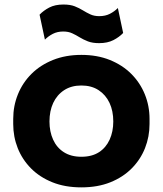

<svg xmlns="http://www.w3.org/2000/svg" viewBox="-20 -810 720 850"><path d="M340.2 19.5Q268 19.5 212 -3Q156 -25.5 117.2 -64.6Q78.5 -103.8 58.5 -154.2Q38.5 -204.8 38.5 -261V-283.5Q38.5 -341.2 59.4 -392.6Q80.2 -444 119.5 -483.1Q158.8 -522.2 214.8 -544.6Q270.8 -567 340.2 -567Q410.5 -567 466.1 -544.6Q521.8 -522.2 561 -483.1Q600.2 -444 621.1 -392.6Q642 -341.2 642 -283.5V-261Q642 -204.8 622 -154.2Q602 -103.8 563.2 -64.6Q524.5 -25.5 468.5 -3Q412.5 19.5 340.2 19.5ZM340.2 -116Q386.8 -116 418 -136.1Q449.2 -156.2 465.4 -191.9Q481.5 -227.5 481.5 -272.2Q481.5 -318.8 464.9 -354.4Q448.2 -390 416.6 -410.8Q385 -431.5 340.2 -431.5Q295.8 -431.5 264 -410.8Q232.2 -390 215.6 -354.4Q199 -318.8 199 -272.2Q199 -227.5 215.1 -191.9Q231.2 -156.2 262.9 -136.1Q294.5 -116 340.2 -116ZM418.8 -619Q389.2 -619 369 -626.9Q348.8 -634.8 332.6 -644.8Q316.5 -654.8 299.6 -662.6Q282.8 -670.5 260 -670.5Q233.8 -670.5 213.6 -660Q193.5 -649.5 178.8 -634.5L155.2 -745Q172.5 -763.2 198 -776.6Q223.5 -790 260.8 -790Q291 -790 310.9 -782.1Q330.8 -774.2 346.9 -764.2Q363 -754.2 379.9 -746.4Q396.8 -738.5 419.5 -738.5Q446.5 -738.5 466.8 -749Q487 -759.5 501.8 -774.5L525.2 -664Q508 -645.8 482 -632.4Q456 -619 418.8 -619Z"/></svg>

Font: SVN-Sora Variable
Style: Regular
Weight: 400
Designer: Jonathan Barnbrook, Julián Moncada
Foundry: Barnbrook Fonts
Version: Version 2.000 - Viet hoa boi STYLEno.1 Fonts